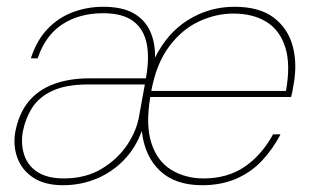

<svg xmlns="http://www.w3.org/2000/svg" viewBox="-20 -534 918 566"><path d="M166 12Q112 12 78.5 -10Q45 -32 31.5 -68Q18 -104 25 -145Q36 -201 65 -235.5Q94 -270 139.5 -286.5Q185 -303 242 -303H410Q421 -362 412.5 -405Q404 -448 373 -471.5Q342 -495 284 -495Q214 -495 164 -462.5Q114 -430 91 -362H71Q88 -415 120 -448.5Q152 -482 194.5 -498Q237 -514 284 -514Q341 -514 374.5 -494.5Q408 -475 423 -441Q438 -407 437 -364Q473 -437 535 -475.5Q597 -514 671 -514Q745 -514 787 -482Q829 -450 843 -397.5Q857 -345 845 -282Q844 -276 843 -270.5Q842 -265 841 -260Q840 -255 838 -248H423Q409 -165 426.5 -111.5Q444 -58 485.5 -33Q527 -8 580 -8Q650 -8 700.5 -42Q751 -76 785 -138H807Q784 -94 752 -60Q720 -26 676 -7Q632 12 576 12Q496 12 451 -31Q406 -74 398 -148Q380 -98 345 -62Q310 -26 264 -7Q218 12 166 12ZM168 -8Q232 -8 279 -36Q326 -64 355 -107Q384 -150 391 -197L407 -285H240Q175 -285 135 -266.5Q95 -248 75 -216.5Q55 -185 47 -145Q41 -107 52 -75.5Q63 -44 92 -26Q121 -8 168 -8ZM426 -266H823Q837 -344 821 -394.5Q805 -445 765.5 -469.5Q726 -494 668 -494Q617 -494 567 -471Q517 -448 479 -397.5Q441 -347 426 -266Z"/></svg>

Font: DM Sans 16pt Thin
Style: Italic
Weight: 250
Italic angle: -10°
Version: Version 4.004;gftools[0.9.30]